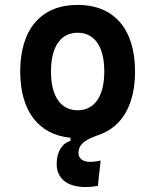

<svg xmlns="http://www.w3.org/2000/svg" viewBox="-20 -547 626 774"><path d="M325.7 207C339.8 207 356.4 205.6 374.5 202.6L385.7 100.1C369.1 104 355 105.5 343.3 105.5C308.6 105.5 296.4 87.4 296.4 69.8C296.4 27.8 336.4 11.7 382.8 -4.9C473.6 -38.1 524.4 -126.5 524.4 -258.8C524.4 -429.7 439.9 -527.3 293 -527.3C146 -527.3 61.5 -429.7 61.5 -258.8C61.5 -99.6 135.3 -3.9 264.2 8.3V20.5C228.5 32.2 208.5 66.4 208.5 113.3C208.5 172.9 251 207 325.7 207ZM293 -102.5C224.6 -102.5 185.5 -159.2 185.5 -258.8C185.5 -358.9 224.6 -415 293 -415C361.3 -415 400.4 -358.9 400.4 -258.8C400.4 -159.2 361.3 -102.5 293 -102.5Z"/></svg>

Font: Cascadia Code PL SemiBold
Style: Regular
Weight: 600
Monospace: yes
Designer: Aaron Bell
Foundry: Saja Typeworks
Version: Version 2404.023